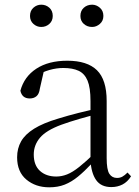

<svg xmlns="http://www.w3.org/2000/svg" viewBox="-20 -785 591 819"><path d="M190 14Q132 14 92.5 -19Q53 -52 53 -114Q53 -152 70 -182Q87 -212 125.5 -236Q164 -260 228 -279Q270 -292 315.5 -303.5Q361 -315 401 -324V-300Q361 -290 319.5 -278Q278 -266 242 -253Q177 -229 150.5 -197.5Q124 -166 124 -126Q124 -80 150.5 -56Q177 -32 220 -32Q243 -32 266 -41Q289 -50 318 -73Q347 -96 386 -134L393 -88H372Q340 -54 312.5 -31.5Q285 -9 256 2.5Q227 14 190 14ZM455 13Q411 13 390 -17Q369 -47 366 -101V-105V-354Q366 -411 353.5 -441Q341 -471 315.5 -483Q290 -495 250 -495Q221 -495 191 -486.5Q161 -478 129 -459L168 -486L150 -407Q147 -384 135.5 -374.5Q124 -365 107 -365Q74 -365 67 -398Q83 -458 135 -492Q187 -526 267 -526Q352 -526 393.5 -485.5Q435 -445 435 -354V-111Q435 -61 446.5 -43.5Q458 -26 479 -26Q492 -26 502 -31.5Q512 -37 524 -49L539 -33Q524 -9 502.5 2Q481 13 455 13ZM156 -670Q137 -670 122.5 -683Q108 -696 108 -717Q108 -739 122.5 -752Q137 -765 156 -765Q176 -765 190.5 -752Q205 -739 205 -717Q205 -696 190.5 -683Q176 -670 156 -670ZM373 -670Q352 -670 337.5 -683Q323 -696 323 -717Q323 -739 337.5 -752Q352 -765 373 -765Q391 -765 406 -752Q421 -739 421 -717Q421 -696 406 -683Q391 -670 373 -670Z"/></svg>

Font: Noto Serif JP ExtraLight Light
Style: Regular
Weight: 300
Version: Version 2.003-H1;hotconv 1.1.1;makeotfexe 2.6.0